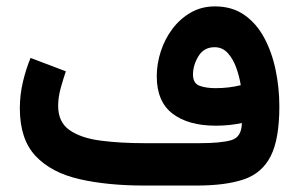

<svg xmlns="http://www.w3.org/2000/svg" viewBox="-20 -575 927 595"><path d="M729.5 -193.8Q691.9 -185.5 648.9 -185.5Q563.5 -185.5 514.6 -222.9Q465.8 -260.3 465.8 -338.9Q465.8 -377.4 478.3 -415.8Q490.7 -454.1 514.4 -485.6Q538.1 -517.1 571.3 -536.1Q604.5 -555.2 646 -555.2Q699.2 -555.2 737.1 -528.8Q774.9 -502.4 798.8 -457.8Q822.8 -413.1 834.2 -357.9Q845.7 -302.7 845.7 -245.1Q845.7 -144.5 819.1 -91.6Q792.5 -38.6 736.1 -19.3Q679.7 0 589.8 0H427.2Q312.5 0 225.6 -20Q138.7 -40 90.1 -91.8Q41.5 -143.6 41.5 -239.3Q41.5 -281.2 51 -321.3Q60.5 -361.3 74.7 -395.5L184.1 -354Q176.3 -331.5 168.2 -302.5Q160.2 -273.4 160.2 -246.6Q160.2 -196.3 195.8 -171.6Q231.4 -147 292 -139.2Q352.5 -131.3 427.2 -131.3H598.6Q666 -131.3 697.5 -140.9Q729 -150.4 729.5 -193.8ZM648.4 -301.8Q689 -301.8 726.1 -311Q722.2 -336.4 712.6 -363.8Q703.1 -391.1 686.5 -409.9Q669.9 -428.7 645 -428.7Q611.8 -428.7 595 -400.9Q578.1 -373 578.1 -344.2Q578.1 -316.9 598.1 -309.3Q618.2 -301.8 648.4 -301.8Z"/></svg>

Font: Vazirmatn RD UI FD
Style: Bold
Weight: 700
Designer: Saber Rastikerdar
Foundry: Saber Rastikerdar
Version: Version 33.003